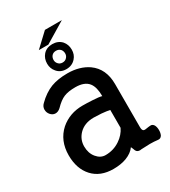

<svg xmlns="http://www.w3.org/2000/svg" viewBox="-197 -894 894 1009"><g transform="rotate(-30 250.0 -389.5)"><path d="M343.8 -795.9H241.2L160.2 -719.7H217.8ZM236.3 -711.9Q201.2 -711.9 180.7 -688.5Q162.1 -667 162.1 -635.7Q162.1 -606.4 180.7 -585Q201.2 -560.5 236.3 -560.5Q271.5 -560.5 293 -585Q311.5 -605.5 311.5 -635.7Q311.5 -667 293 -688.5Q271.5 -711.9 236.3 -711.9ZM236.3 -671.9Q252 -671.9 262.7 -661.1Q271.5 -650.4 271.5 -635.7Q271.5 -622.1 262.7 -612.3Q252.9 -600.6 236.3 -600.6Q219.7 -600.6 210 -612.3Q201.2 -622.1 201.2 -635.7Q201.2 -650.4 210 -661.1Q219.7 -671.9 236.3 -671.9ZM324.2 -36.1 330.1 -22.5Q334 -9.8 337.9 -5.9Q344.7 2 358.4 2L366.2 1Q402.3 -1 418.9 -1Q444.3 -1 467.8 2Q481.4 3.9 490.2 -8.8Q497.1 -21.5 497.1 -40Q497.1 -58.6 490.2 -71.3Q481.4 -85 467.8 -83L457 -82Q432.6 -77.1 426.8 -80.1Q418 -84 418 -103.5V-365.2Q418 -458 353.5 -503.9Q302.7 -539.1 228.5 -539.1Q170.9 -539.1 128.9 -523.4Q84 -505.9 43.9 -465.8Q29.3 -452.1 29.3 -433.6Q29.3 -416 41 -402.3Q52.7 -388.7 68.4 -387.7Q85.9 -386.7 101.6 -401.4Q132.8 -433.6 159.2 -444.3Q185.5 -455.1 228.5 -455.1Q284.2 -455.1 307.6 -424.8Q328.1 -398.4 328.1 -343.8Q312.5 -348.6 271.5 -350.6Q237.3 -352.5 212.9 -352.5Q134.8 -352.5 79.1 -304.7Q19.5 -251 19.5 -162.1Q19.5 -80.1 64.5 -31.2Q109.4 17.6 188.5 17.6Q233.4 17.6 267.6 4.9Q305.7 -9.8 324.2 -36.1ZM328.1 -151.4Q311.5 -116.2 276.4 -92.8Q237.3 -66.4 188.5 -66.4Q158.2 -66.4 135.7 -93.8Q113.3 -121.1 113.3 -162.1Q113.3 -203.1 141.6 -233.4Q174.8 -268.6 232.4 -268.6Q249 -268.6 278.3 -266.6Q309.6 -263.7 328.1 -259.8Z"/></g></svg>

Font: GungsuhChe
Style: Regular
Weight: 400
Monospace: yes
Version: Version 2.21